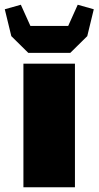

<svg xmlns="http://www.w3.org/2000/svg" viewBox="-47 -786 414 806"><path d="M51.3 -518.6H267.6V0H51.3ZM-26.9 -747.1 40.5 -766.1 80.6 -677.2H239.3L279.3 -766.1L346.7 -747.1L319.3 -634.3L248 -564H71.8L0.5 -634.3Z"/></svg>

Font: Black Ops One [rus by aLiNcE]
Style: Regular
Weight: 400
Designer: James Grieshaber
Foundry: James Grieshaber
Version: Version 1.002;May 25, 2024;FontCreator 13.0.0.2680 64-bit